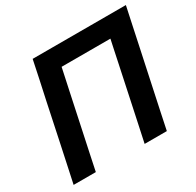

<svg xmlns="http://www.w3.org/2000/svg" viewBox="-154 -885 1076 1056"><g transform="rotate(-30 384.0 -356.5)"><path d="M24.5 0Q37 -58 48.5 -112Q60 -166 74.5 -234L125 -473.5Q140 -542 151.8 -597.5Q163.5 -653 176 -713H768Q755.5 -654 743.5 -598Q731.5 -542 717 -473L666 -234Q651.5 -166 640 -112Q628.5 -58 616.5 0H475.5Q488 -57.5 499.5 -112Q511 -166.5 525.5 -234.5L572 -454Q580 -493 587.5 -527.8Q595 -562.5 602 -595.5H292Q285 -562.5 277.5 -527.5Q270 -492.5 261.5 -453L215 -234Q200.5 -166 189 -112Q177.5 -58 165.5 0Z"/></g></svg>

Font: Commissioner SemiBold
Style: Italic
Weight: 600
Italic angle: -12°
Designer: Kostas Bartsokas
Foundry: Kostas Bartsokas
Version: Version 1.000; ttfautohint (v1.8.3)